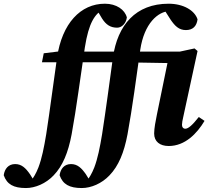

<svg xmlns="http://www.w3.org/2000/svg" viewBox="-183 -756 1106 1014"><path d="M-45.9 237.1C2.6 237.1 59.2 213.6 100.2 170.2C148.3 120.2 177.2 49.8 195.3 -46.5C221.4 -188.2 241.3 -347.7 265.1 -505.3C285.8 -637.2 318.1 -681.6 362.3 -707.4V-720.1H326V-708.6L355.8 -658.5C376.8 -625.5 400.3 -609.8 435.7 -609.8C460.3 -609.8 482.9 -632.4 487 -664C476.2 -705 431.9 -736.4 370.9 -736.4C242.8 -736.4 144.6 -632.6 118.4 -452.5C98.3 -315.5 81.7 -179.1 61.1 -47.2C49.3 23.9 38 80.6 19.9 128.3C7.4 160.6 -6.2 182.4 -20.9 201.2V205H-1.6V201.2L-24.5 164.4C-47.2 131.6 -68.9 110.5 -102.9 110.5C-138.6 110.5 -158.6 135.5 -163.3 169.4C-146.4 217.4 -111.7 237.1 -45.9 237.1ZM38.6 -427.3H154.6H466.3L477.9 -483.6H162.9V-488.7L48 -474.6L38.6 -427.3ZM249.1 237.1C297.6 237.1 354.2 213.6 395.2 170.2C443.4 120.2 472.2 49.8 490.4 -46.5C516.5 -188.2 536.9 -347.7 557.8 -493.6C578.3 -631.7 651.6 -696.7 713.8 -697.2V-721H684.2V-705.1L718.5 -651.4C740.5 -619.6 761.5 -597.2 798.7 -597.2C835.1 -597.2 855.4 -617.2 860.3 -653.8C845.1 -701.1 785.4 -736.4 707.5 -736.4C534 -736.4 437.6 -623.9 413.4 -452.5C394.6 -315.5 376.7 -179.1 356.2 -47.2C344.4 23.9 333.1 80.6 315 128.3C302.4 160.6 288.9 182.4 274.1 201.2V205H293.4V201.2L270.6 164.4C247.8 131.6 226.1 110.5 192.1 110.5C156.5 110.5 136.5 135.5 131.8 169.4C148.7 217.4 183.4 237.1 249.1 237.1ZM708 15.1C794 15.1 857.2 -50.4 897.2 -117.6L866.8 -138C833.6 -95.8 811.9 -76.1 795.1 -76.1C785.5 -76.1 778.1 -83.3 778.1 -96.6C778.1 -106.9 780.7 -120.7 785 -139.3L860.3 -486.6L844.4 -500.2L767.5 -483.6H457.9V-488.7L343.1 -474.6L333.7 -427.3H449.6L701.4 -423L645.4 -149.7C639.2 -119.4 631.1 -78.1 631.1 -50.9C631.1 -8.3 661.4 15.1 708 15.1Z"/></svg>

Font: Source Serif 4 Variable
Style: Italic
Weight: 400
Italic angle: -12°
Designer: Frank Grießhammer
Foundry: Adobe Systems Incorporated
Version: Version 4.004;hotconv 1.0.116;makeotfexe 2.5.65601